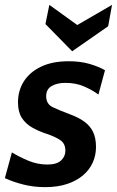

<svg xmlns="http://www.w3.org/2000/svg" viewBox="-33 -760 481 790"><path d="M153 10Q106 10 64 -0.5Q22 -11 -13 -27L16 -133Q45 -115 83 -99Q121 -83 162 -83Q200 -83 218 -99.5Q236 -116 236 -140Q236 -168 217 -182Q198 -196 160 -209Q126 -220 99 -235.5Q72 -251 56.5 -275.5Q41 -300 41 -339Q41 -387 65 -425Q89 -463 135.5 -485.5Q182 -508 250 -508Q298 -508 335.5 -497Q373 -486 399 -471L372 -371Q346 -390 312.5 -404.5Q279 -419 236 -419Q202 -419 179.5 -406Q157 -393 157 -364Q157 -332 184 -319Q211 -306 254 -290Q290 -277 314 -259.5Q338 -242 350 -217Q362 -192 362 -155Q362 -121 348.5 -91Q335 -61 308.5 -38.5Q282 -16 243 -3Q204 10 153 10ZM264 -549 154 -661 170 -740 285 -657 428 -740 412 -652Z"/></svg>

Font: Cabin VF Beta
Style: Italic
Weight: 400
Italic angle: -7°
Designer: Pablo Impallari
Foundry: Pablo Impallari. http://www.impallari.com Igino Marini. http://www.ikern.com
Version: Version 2.300